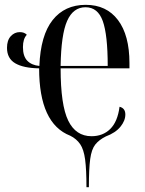

<svg xmlns="http://www.w3.org/2000/svg" viewBox="-20 -565 599 795"><path d="M338 210Q338 138 332.5 96Q327 54 312 32Q297 10 271 -3Q142 -53 142 -282Q77 -283 43 -303Q9 -323 9 -367Q9 -398 24.5 -415Q40 -432 62 -432Q81 -432 91 -421Q75 -404 75 -370Q75 -332 93 -313.5Q111 -295 143 -292Q148 -419 198 -482Q248 -545 335 -545Q421 -545 468.5 -482Q516 -419 516 -304V-282H231Q231 -130 262.5 -65.5Q294 -1 359 -1Q406 -1 436.5 -31Q467 -61 475 -123Q499 -117 499 -91Q499 -65 478.5 -40Q458 -15 418 0Q390 14 374.5 33.5Q359 53 353.5 93.5Q348 134 348 210ZM426 -292Q426 -421 405.5 -478Q385 -535 334 -535Q283 -535 258 -478.5Q233 -422 231 -292Z"/></svg>

Font: Noto Serif Display Condensed
Style: Regular
Weight: 400
Width: 3
Designer: Monotype Design Team
Foundry: Monotype Imaging Inc.
Version: Version 2.009